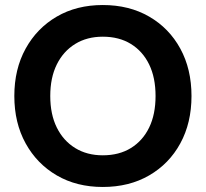

<svg xmlns="http://www.w3.org/2000/svg" viewBox="-20 -732 819 764"><path d="M389 12Q285 12 206 -34Q127 -80 82 -161.5Q37 -243 37 -350Q37 -457 82 -538.5Q127 -620 206 -666Q285 -712 389 -712Q494 -712 573.5 -666Q653 -620 697.5 -538.5Q742 -457 742 -350Q742 -243 697.5 -161.5Q653 -80 573.5 -34Q494 12 389 12ZM389 -114Q454 -114 501 -143Q548 -172 573.5 -224.5Q599 -277 599 -350Q599 -423 573.5 -475.5Q548 -528 501 -557Q454 -586 389 -586Q326 -586 279 -557Q232 -528 206 -475.5Q180 -423 180 -350Q180 -277 206 -224.5Q232 -172 279 -143Q326 -114 389 -114Z"/></svg>

Font: DM Sans 36pt ExtraBold
Style: Regular
Weight: 800
Designer: Colophon Foundry, Jonny Pinhorn
Foundry: Colophon Foundry
Version: Version 4.004;gftools[0.9.30]